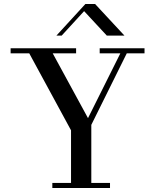

<svg xmlns="http://www.w3.org/2000/svg" viewBox="-20 -942 754 962"><path d="M262.7 -763.7 407.7 -921.9H456.5L603.5 -763.7H515.1L401.4 -886.2L289.1 -763.7ZM33.2 -674.8V-700.2H361.3V-674.8H244.1L420.9 -350.1L583 -674.8H479.5V-700.2H704.1V-674.8H615.2L437.5 -316.4V-25.4H531.2V0H242.2V-25.4H335.9V-289.1L126.5 -674.8Z"/></svg>

Font: Theano Didot
Style: Regular
Weight: 400
Designer: Alexey Kryukov
Version: Version 2.0